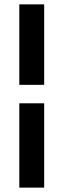

<svg xmlns="http://www.w3.org/2000/svg" viewBox="-20 -731 287 883"><path d="M68.8 -340.8V-710.9H183.1V-340.8ZM68.8 131.8V-255.9H183.1V131.8Z"/></svg>

Font: Roboto Slab Medium
Style: Regular
Weight: 500
Designer: Google
Version: Version 2.001; ttfautohint (v1.8.3)